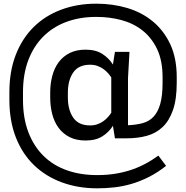

<svg xmlns="http://www.w3.org/2000/svg" viewBox="-20 -812 1011 1044"><path d="M512 140Q603 140 684.5 114.5Q766 89 841 34L883 90Q836 127 788 151Q740 175 693 188.5Q646 202 599.5 207Q553 212 509 212Q404 212 316 179.5Q228 147 164.5 85.5Q101 24 66 -65.5Q31 -155 31 -270V-310Q31 -425 66 -514.5Q101 -604 163.5 -665.5Q226 -727 313 -759.5Q400 -792 504 -792Q593 -792 672 -768.5Q751 -745 811 -695.5Q871 -646 906 -571Q941 -496 941 -392V-362Q941 -272 920.5 -213.5Q900 -155 864 -121Q828 -87 778.5 -73.5Q729 -60 671 -60H605L594 -128Q573 -94 537 -71Q501 -48 445 -48Q395 -48 358.5 -66.5Q322 -85 298.5 -117Q275 -149 264 -191.5Q253 -234 253 -282V-308Q253 -356 264 -398.5Q275 -441 298.5 -473Q322 -505 358.5 -523.5Q395 -542 445 -542Q501 -542 537 -518.5Q573 -495 594 -461L605 -530H684L676 -387V-131Q721 -133 756 -142.5Q791 -152 815 -177.5Q839 -203 851.5 -247.5Q864 -292 864 -362V-392Q864 -483 834 -545.5Q804 -608 754 -647Q704 -686 639.5 -703Q575 -720 507 -720H501Q414 -720 341 -693Q268 -666 215.5 -613.5Q163 -561 134 -485Q105 -409 105 -310V-270Q105 -169 134.5 -92.5Q164 -16 217 36Q270 88 344 114Q418 140 506 140ZM585 -391Q578 -402 567.5 -414Q557 -426 542.5 -436.5Q528 -447 510 -453.5Q492 -460 470 -460Q407 -460 378 -417.5Q349 -375 349 -308V-282Q349 -215 378 -172.5Q407 -130 470 -130Q492 -130 510 -136.5Q528 -143 542.5 -153.5Q557 -164 567.5 -176Q578 -188 585 -199Z"/></svg>

Font: Cooper Hewitt
Style: Regular
Weight: 707
Designer: Village Type and Design LLC
Foundry: Cooper Hewitt Smithsonian Design Museum
Version: 1.000